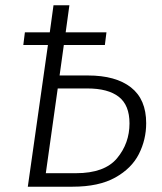

<svg xmlns="http://www.w3.org/2000/svg" viewBox="-20 -705 611 725"><path d="M532 -240Q532 -178 504.5 -123.5Q477 -69 415 -34.5Q353 0 254 0H85L161 -535H68L74 -583H168L182 -685H242L228 -583H382L376 -535H221L205 -420H312Q417 -420 474.5 -375Q532 -330 532 -240ZM469 -239Q469 -308 428.5 -339.5Q388 -371 310 -371H198L153 -51H267Q375 -51 422 -107.5Q469 -164 469 -239Z"/></svg>

Font: FiraGO Light
Style: Italic
Weight: 300
Italic angle: -8°
Designer: bBox Type GmbH
Foundry: bBox Type GmbH
Version: Version 1.001